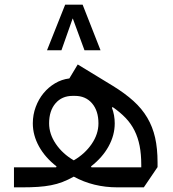

<svg xmlns="http://www.w3.org/2000/svg" viewBox="-20 -805 742 825"><path d="M223 -90Q174 -128 147.5 -176Q121 -224 121 -275Q121 -312 133.5 -345.5Q146 -379 167 -404.5Q188 -430 216.5 -447Q245 -464 278 -468L314 -528L465 -436Q517 -404 553.5 -371Q590 -338 613 -299Q636 -260 646.5 -213.5Q657 -167 657 -107V-87L598 0H484Q433 0 386 -11.5Q339 -23 297 -46Q272 -32 248.5 -23Q225 -14 199 -9Q173 -4 143 -2Q113 0 76 0H40V-86H221ZM297 -116Q345 -144 374 -186.5Q403 -229 403 -275Q403 -329 375.5 -361Q348 -393 302 -393H292Q246 -393 218.5 -361Q191 -329 191 -275Q191 -229 220 -186.5Q249 -144 297 -116ZM461 -342Q473 -310 473 -275Q473 -224 446.5 -176Q420 -128 371 -90L373 -86H587V-97Q587 -142 580 -178Q573 -214 558 -244Q543 -274 519.5 -298.5Q496 -323 464 -345ZM412 -589H343L293 -725H292L244 -589H182L260 -785H335Z"/></svg>

Font: IBM Plex Sans Arabic
Style: Regular
Weight: 400
Designer: Mike Abbink, Paul van der Laan, Pieter van Rosmalen, Wael Morcos, Khajak Apelian
Foundry: Bold Monday
Version: Version 1.005